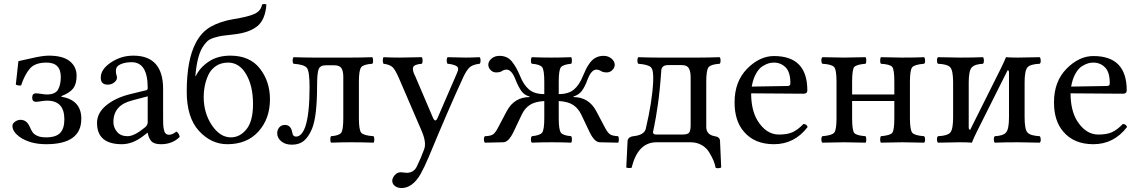

<svg xmlns="http://www.w3.org/2000/svg" viewBox="-20 -721 5771 973"><path d="M43 -83Q43 -95.2 56.4 -104.5Q69.8 -113.8 84 -113.8Q113.8 -113.8 128.9 -82Q138.7 -60.1 145.8 -50Q152.8 -40 169.4 -32.5Q186 -24.9 212.9 -24.9Q263.7 -24.9 284.9 -47.4Q306.2 -69.8 306.2 -116.2Q306.2 -211.4 217.8 -210.9Q204.6 -210.9 188.2 -208Q171.9 -205.1 163.1 -205.1Q143.1 -205.1 143.1 -226.1Q143.1 -248 162.1 -248Q171.9 -248 189.9 -245.1Q208 -242.2 216.8 -242.2Q259.8 -242.2 273.9 -266.6Q288.1 -291 288.1 -331.1Q288.1 -404.3 214.8 -403.8Q157.7 -403.8 131.3 -373.3Q105 -342.8 86.9 -288.1Q73.7 -286.1 60.1 -292L73.2 -411.1Q84.5 -413.1 140.1 -426Q195.8 -439 227.1 -439Q298.8 -439 333.5 -410.9Q368.2 -382.8 368.2 -336.9Q368.2 -296.9 351.6 -273.9Q335 -251 291 -233.9V-231Q392.1 -213.9 392.1 -119.1Q392.1 9.8 213.9 9.8Q130.9 9.8 77.1 -28.8Q43 -55.2 43 -83Z M728.5 -232.9 649.4 -211.9Q554.2 -188 554.7 -102.1Q554.7 -75.2 573 -53Q591.3 -30.8 626.5 -30.8Q660.6 -30.8 714.4 -75.2Q728.5 -86.4 728.5 -101.1ZM728.5 -47.9H726.6L706.5 -32.2Q652.3 9.8 597.7 9.8Q471.7 9.8 471.7 -98.1Q471.7 -147.9 517.1 -186Q562.5 -224.1 636.7 -243.2L722.7 -264.2Q728.5 -266.1 728.5 -275.9Q728.5 -405.8 647.5 -405.8Q614.3 -405.8 590.8 -395.3Q567.4 -384.8 567.4 -363.8Q567.4 -349.6 569.3 -344.2Q572.3 -338.4 572.8 -326.2Q572.8 -314.9 559.1 -303.5Q545.4 -292 525.4 -292Q490.2 -292 490.7 -328.1Q490.7 -370.1 542.2 -404.5Q593.8 -439 655.8 -439Q806.6 -439 806.6 -270V-123Q806.6 -102.1 807.1 -90.1Q807.6 -78.1 810.5 -64Q813.5 -49.8 820.1 -43.9Q826.7 -38.1 836.4 -38.1Q854.5 -38.1 873.5 -54.2Q887.7 -46.4 890.6 -26.9Q852.5 10.3 795.4 9.8Q761.2 9.8 747.3 -5.1Q733.4 -20 728.5 -47.9Z M1012.2 -231Q1012.2 -147.9 1053.7 -86.4Q1095.2 -24.9 1149.9 -24.9Q1195.8 -24.9 1229 -65.9Q1262.2 -106.9 1262.2 -193.8Q1262.2 -285.6 1227.5 -344.7Q1192.9 -403.8 1136.2 -403.8Q1099.1 -403.8 1073 -385.5Q1046.9 -367.2 1034.4 -338.1Q1022 -309.1 1017.1 -282.5Q1012.2 -255.9 1012.2 -231ZM926.3 -256.8Q926.3 -417 972.2 -503.9Q1001 -559.1 1048.6 -585.9Q1096.2 -612.8 1163.1 -624Q1234.9 -635.3 1268.6 -650.1Q1302.2 -665 1308.1 -698.2Q1319.3 -703.1 1330.1 -698.2Q1324.2 -620.1 1283.2 -587.6Q1242.2 -555.2 1167 -546.9Q1123 -542 1106 -539.6Q1088.9 -537.1 1065.4 -530Q1042 -522.9 1029.5 -511Q1017.1 -499 1004.9 -479Q978 -432.1 970.2 -336.9L972.2 -335Q991.2 -377 1036.6 -408Q1082 -439 1147 -439Q1246.1 -439 1297.1 -373.5Q1348.1 -308.1 1348.1 -217.8Q1348.1 -119.6 1290 -54.9Q1231.9 9.8 1132.3 9.8Q1050.3 9.8 988.3 -57.6Q926.3 -125 926.3 -256.8Z M1798.8 -122.1Q1798.8 -62 1810.8 -48.1Q1822.8 -34.2 1873 -30.8Q1877 -25.9 1877 -14.4Q1877 -2.9 1873 2Q1816.9 0 1759.8 0Q1708 0 1657.7 2Q1653.8 -2.9 1653.8 -14.4Q1653.8 -25.9 1657.7 -30.8Q1698.7 -33.7 1709.2 -48.3Q1719.7 -63 1719.7 -122.1V-332Q1719.7 -360.8 1710.2 -375.5Q1700.7 -390.1 1674.8 -390.1H1629.9Q1602.1 -390.1 1594.5 -369.6Q1586.9 -349.1 1586.9 -286.1Q1586.9 -130.4 1561 -67.9Q1543 -25.9 1519.5 -6.8Q1496.1 12.2 1459 12.2Q1425.8 12.2 1405.3 -4.9Q1384.8 -22 1384.8 -45.9Q1384.8 -63 1395.3 -75.4Q1405.8 -87.9 1423.8 -87.9Q1454.6 -87.9 1460.9 -49.8Q1463.9 -28.8 1480 -28.8Q1508.8 -28.8 1526.9 -78.1Q1548.8 -142.1 1548.8 -278.8Q1548.8 -357.9 1535.9 -376Q1522.9 -394 1467.8 -397.9Q1462.9 -401.9 1462.9 -413.8Q1462.9 -425.8 1467.8 -431.2Q1527.8 -429.2 1569.8 -429.2H1758.8Q1806.6 -429.2 1866.7 -431.2Q1870.6 -426.3 1870.8 -414.1Q1871.1 -401.9 1866.7 -397.9Q1822.8 -395 1810.8 -380.6Q1798.8 -366.2 1798.8 -307.1Z M2111.8 160.2Q2070.8 231.9 2014.6 231.9Q1994.6 231.9 1981.2 221.4Q1967.8 210.9 1967.8 194.8Q1967.8 181.6 1980.2 166.7Q1992.7 151.9 2011.7 151.9Q2016.6 151.9 2025.1 153.3Q2033.7 154.8 2040.5 154.8Q2074.7 154.8 2090.8 126Q2114.7 77.1 2129.9 34.2Q2142.1 0 2115.7 -60.1L2002.4 -323.2Q1983.4 -367.7 1969 -380.9Q1954.6 -394 1923.8 -397.9Q1919.9 -401.9 1919.9 -413.8Q1919.9 -425.8 1923.8 -431.2Q1963.9 -429.2 2004.9 -429.2Q2043.9 -429.2 2117.7 -431.2Q2121.6 -426.3 2121.6 -414.1Q2121.6 -401.9 2117.7 -397.9Q2078.6 -395 2073.5 -379.6Q2068.4 -364.3 2085 -333L2173.8 -125Q2186 -96.7 2197.8 -124L2296.9 -353Q2308.1 -377 2293.5 -386Q2278.8 -395 2248.5 -397.9Q2243.7 -401.9 2243.7 -413.8Q2243.7 -425.8 2248.5 -431.2Q2308.6 -429.2 2339.6 -429.2Q2370.6 -429.2 2410.6 -431.2Q2415.5 -426.3 2415.5 -414.1Q2415.5 -401.9 2410.6 -397.9Q2376.5 -394 2361.1 -380.6Q2345.7 -367.2 2329.6 -334Q2256.3 -175.8 2152.8 74.2Q2131.8 124 2111.8 160.2Z M2531.2 0Q2457 1 2437.5 2Q2432.6 -2 2432.4 -13.9Q2432.1 -25.9 2437.5 -30.8Q2466.3 -31.7 2478.3 -39.8Q2490.2 -47.9 2503.4 -73.2L2548.3 -158.2Q2586.4 -229 2663.6 -229V-231.9Q2636.7 -238.8 2621.6 -260.5Q2606.4 -282.2 2592.3 -317.9Q2573.2 -367.7 2547.4 -368.2Q2534.2 -368.2 2524.2 -361.1Q2514.2 -354 2494.1 -354Q2478 -354 2466.3 -366Q2454.6 -377.9 2454.6 -393.1Q2454.6 -410.2 2470.9 -424.1Q2487.3 -438 2511.2 -438Q2550.3 -438 2573.2 -410.4Q2596.2 -382.8 2615.2 -336.9Q2633.3 -291 2660.9 -267.6Q2688.5 -244.1 2738.3 -244.1V-307.1Q2738.3 -366.2 2727.3 -380.6Q2716.3 -395 2675.3 -397.9Q2670.4 -401.9 2670.4 -413.8Q2670.4 -425.8 2675.3 -431.2Q2721.2 -429.2 2774.4 -429.2Q2826.2 -429.2 2874.5 -431.2Q2878.4 -426.3 2878.4 -414.1Q2878.4 -401.9 2874.5 -397.9Q2833.5 -394 2822.5 -380.1Q2811.5 -366.2 2811.5 -307.1V-244.1Q2861.3 -244.1 2888.9 -267.6Q2916.5 -291 2934.6 -336.9Q2943.4 -357.9 2950.9 -373Q2958.5 -388.2 2970.9 -404.5Q2983.4 -420.9 3000.5 -429.4Q3017.6 -438 3038.6 -438Q3062.5 -438 3078.9 -424.1Q3095.2 -410.2 3095.2 -393.1Q3095.2 -377.9 3083.3 -366Q3071.3 -354 3055.2 -354Q3036.1 -354 3025.1 -361.1Q3014.2 -368.2 3002.4 -368.2Q2976.6 -368.2 2957.5 -317.9Q2944.3 -281.7 2929 -261Q2913.6 -240.2 2886.2 -231.9V-229Q2963.4 -229 3001.5 -158.2L3046.4 -73.2Q3059.6 -48.3 3071.5 -40.3Q3083.5 -32.2 3112.3 -30.8Q3116.2 -25.9 3116.2 -13.9Q3116.2 -2 3112.3 2L3018.6 0Q2992.7 -1 2968.3 -50.8L2925.3 -141.1Q2910.2 -171.9 2884.8 -189Q2859.4 -206.1 2811.5 -209V-122.1Q2811.5 -63 2822.5 -48.6Q2833.5 -34.2 2874.5 -30.8Q2878.4 -25.9 2878.4 -13.9Q2878.4 -2 2874.5 2Q2830.6 0 2775.4 0Q2721.2 0 2675.3 2Q2670.4 -2 2670.4 -13.9Q2670.4 -25.9 2675.3 -30.8Q2716.3 -34.7 2727.3 -48.8Q2738.3 -63 2738.3 -122.1V-209Q2690.4 -206.1 2664.8 -189Q2639.2 -171.9 2624.5 -141.1L2581.5 -50.8Q2557.1 -1 2531.2 0Z M3289.1 -50.8Q3289.1 -38.6 3309.1 -39.1H3438Q3465.8 -39.1 3472.9 -49.6Q3480 -60.1 3480 -87.9V-329.1Q3480 -358.9 3470.9 -375Q3461.9 -391.1 3435.1 -391.1H3365.7Q3332.5 -391.1 3331.1 -362.8Q3324.2 -261.7 3313.5 -188.5Q3302.7 -115.2 3295.9 -84.5Q3289.1 -53.7 3289.1 -50.8ZM3316.9 -429.2H3519Q3566.9 -429.2 3627 -431.2Q3631.8 -426.3 3631.8 -414.1Q3631.8 -401.9 3627 -397.9Q3583 -395 3571 -380.6Q3559.1 -366.2 3559.1 -307.1V-78.1Q3559.1 -38.1 3602.1 -30.8Q3628.9 -26.9 3628.9 -5.9L3634.8 127.9Q3621.6 133.8 3606.9 129.9Q3603 109.9 3595.5 92Q3587.9 74.2 3574 51Q3560.1 27.8 3535.4 13.9Q3510.7 0 3480 0H3307.1Q3211.9 0 3181.2 128.9Q3165 132.8 3153.8 127.9L3160.2 -4.9Q3161.1 -26.9 3189.9 -30.8Q3246.1 -36.6 3252.9 -69.8Q3285.2 -207 3290 -306.2Q3293 -365.2 3279.1 -379.6Q3265.1 -394 3214.8 -397.9Q3210 -401.9 3210 -413.8Q3210 -425.8 3214.8 -431.2Q3274.9 -429.2 3316.9 -429.2Z M3789.6 -282.2 3970.7 -285.2Q3985.8 -285.2 3985.4 -298.8Q3985.4 -356 3960.9 -379.9Q3936.5 -403.8 3902.3 -403.8Q3889.2 -403.8 3876.5 -400.4Q3863.8 -397 3845.2 -386Q3826.7 -375 3811.5 -348.1Q3796.4 -321.3 3789.6 -282.2ZM4051.8 -92.8Q4068.8 -91.8 4072.8 -77.1Q4005.9 9.8 3902.3 9.8Q3803.2 9.8 3749.5 -54.2Q3702.6 -108.4 3702.6 -202.1Q3702.6 -308.1 3766.1 -372.6Q3829.6 -437 3902.3 -437Q4071.3 -437 4071.3 -263.2Q4071.3 -246.1 4052.7 -246.1L3786.6 -248Q3786.6 -164.1 3818.4 -110.8Q3862.3 -39.1 3927.7 -39.1Q3969.7 -39.1 3996.3 -51Q4022.9 -63 4051.8 -92.8Z M4591.3 -307.1V-122.1Q4591.3 -62 4603.3 -48.1Q4615.2 -34.2 4663.1 -30.8Q4668 -25.9 4668.2 -13.9Q4668.5 -2 4663.1 2Q4585 0 4552.2 0Q4516.1 0 4444.3 2Q4440.4 -2 4440.4 -13.9Q4440.4 -25.9 4444.3 -30.8Q4491.2 -34.7 4501.7 -47.9Q4512.2 -61 4512.2 -122.1V-209H4298.3V-122.1Q4298.3 -61 4308.8 -47.6Q4319.3 -34.2 4366.2 -30.8Q4370.1 -25.9 4370.1 -13.9Q4370.1 -2 4366.2 2Q4294.4 0 4259.3 0Q4227.1 0 4147.5 2Q4142.6 -2 4142.3 -13.9Q4142.1 -25.9 4147.5 -30.8Q4195.3 -34.7 4207.3 -48.3Q4219.2 -62 4219.2 -122.1V-307.1Q4219.2 -367.2 4207.3 -381.1Q4195.3 -395 4147.5 -397.9Q4142.6 -401.9 4142.3 -413.8Q4142.1 -425.8 4147.5 -431.2Q4227.5 -429.2 4258.3 -429.2Q4290.5 -429.2 4366.2 -431.2Q4370.1 -426.3 4370.1 -414.1Q4370.1 -401.9 4366.2 -397.9Q4319.3 -394 4308.8 -381.1Q4298.3 -368.2 4298.3 -307.1V-242.2H4512.2V-307.1Q4512.2 -368.2 4501.7 -381.6Q4491.2 -395 4444.3 -397.9Q4440.4 -401.9 4440.4 -413.8Q4440.4 -425.8 4444.3 -431.2Q4522.5 -429.2 4551.3 -429.2Q4628.4 -429.2 4663.1 -431.2Q4668 -426.3 4668.2 -414.1Q4668.5 -401.9 4663.1 -397.9Q4615.2 -394 4603.3 -380.6Q4591.3 -367.2 4591.3 -307.1Z M4896.5 -63 5052.2 -374.5Q5064.9 -399.9 5078.1 -431.2Q5098.1 -429.2 5138.2 -429.2Q5168.9 -429.2 5249 -431.2Q5253.9 -426.3 5254.2 -414.1Q5254.4 -401.9 5249 -397.9Q5201.2 -396 5186.8 -379.4Q5172.4 -362.8 5172.4 -303.2V-126Q5172.4 -65.9 5186.8 -49.6Q5201.2 -33.2 5249 -30.8Q5253.9 -25.9 5254.2 -13.9Q5254.4 -2 5249 2Q5170.9 0 5138.2 0Q5067.4 0 5021.5 2Q5016.6 -2 5016.4 -13.9Q5016.1 -25.9 5021.5 -30.8Q5063.5 -32.7 5078.4 -49.8Q5093.3 -66.9 5093.3 -126V-353Q5093.3 -365.2 5086.4 -365.2L4929.7 -52.2Q4912.1 -16.6 4905.3 2Q4883.3 0 4844.2 0Q4811 0 4733.4 2Q4728.5 -2 4728.3 -13.9Q4728 -25.9 4733.4 -30.8Q4781.2 -32.7 4795.7 -49.3Q4810.1 -65.9 4810.1 -126V-303.2Q4810.1 -363.3 4795.7 -379.6Q4781.2 -396 4733.4 -397.9Q4728.5 -401.9 4728.3 -413.8Q4728 -425.8 4733.4 -431.2Q4809.6 -429.2 4844.2 -429.2Q4915 -429.2 4961.4 -431.2Q4966.3 -426.3 4966.3 -414.1Q4966.3 -401.9 4961.4 -397.9Q4919.4 -396 4904.3 -378.9Q4889.2 -361.8 4889.2 -303.2V-75.2Q4889.6 -63 4896.5 -63Z M5408.2 -282.2 5589.4 -285.2Q5604.5 -285.2 5604 -298.8Q5604 -356 5579.6 -379.9Q5555.2 -403.8 5521 -403.8Q5507.8 -403.8 5495.1 -400.4Q5482.4 -397 5463.9 -386Q5445.3 -375 5430.2 -348.1Q5415 -321.3 5408.2 -282.2ZM5670.4 -92.8Q5687.5 -91.8 5691.4 -77.1Q5624.5 9.8 5521 9.8Q5421.9 9.8 5368.2 -54.2Q5321.3 -108.4 5321.3 -202.1Q5321.3 -308.1 5384.8 -372.6Q5448.2 -437 5521 -437Q5689.9 -437 5689.9 -263.2Q5689.9 -246.1 5671.4 -246.1L5405.3 -248Q5405.3 -164.1 5437 -110.8Q5481 -39.1 5546.4 -39.1Q5588.4 -39.1 5615 -51Q5641.6 -63 5670.4 -92.8Z"/></svg>

Font: Linux Libertine
Style: Regular
Weight: 400
Designer: Philipp H. Poll
Foundry: Philipp H. Poll
Version: Version 5.3.0 ; ttfautohint (v0.9)